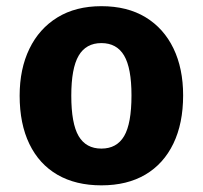

<svg xmlns="http://www.w3.org/2000/svg" viewBox="-20 -568 640 606"><path d="M300 -548.5Q382 -548.5 439.5 -513.5Q497 -478.5 527.5 -415.2Q558 -352 558 -267Q558 -178.5 527.2 -114.8Q496.5 -51 439 -17Q381.5 17 300 17Q219 17 161.2 -16.5Q103.5 -50 72.8 -113.5Q42 -177 42 -266Q42 -350.5 72.8 -414Q103.5 -477.5 161.2 -513Q219 -548.5 300 -548.5ZM300 -432Q251.5 -432 228.2 -392.2Q205 -352.5 205 -266Q205 -178 228.2 -138.5Q251.5 -99 300 -99Q348.5 -99 371.8 -138.5Q395 -178 395 -267Q395 -353 371.8 -392.5Q348.5 -432 300 -432Z"/></svg>

Font: Fira Code Light
Style: Bold
Weight: 700
Monospace: yes
Version: Version 5.002